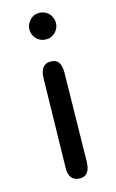

<svg xmlns="http://www.w3.org/2000/svg" viewBox="-118 -781 515 853"><g transform="rotate(-15 140.0 -354.5)"><path d="M152.3 -732.9Q153.3 -732.9 154.3 -732.9Q170.9 -732.9 185.1 -724.6Q200.2 -715.8 208 -700.2Q214.8 -687 214.8 -671.9Q214.8 -669.4 214.8 -667Q213.4 -649.4 202.6 -635.3Q192.9 -622.6 181.2 -617.2Q168.9 -610.8 153.8 -611.3Q152.3 -611.3 150.9 -611.3Q135.7 -611.8 123 -619.6Q109.9 -627.4 101.6 -641.1Q93.3 -655.3 93.3 -671.9Q93.3 -687.5 101.1 -701.2Q109.4 -715.3 122.1 -724.1Q135.7 -732.9 152.3 -732.9ZM148.9 -511.2Q195.3 -510.3 194.3 -447.8L187.5 -41.5Q186.5 24.4 140.6 24.4Q88.4 23.9 89.8 -37.6L98.1 -447.3Q99.6 -512.2 148.9 -511.2Z"/></g></svg>

Font: Comic Relief LRS
Style: Regular
Weight: 400
Designer: Jeff Davis
Foundry: Loudifier
Version: Version 1.0